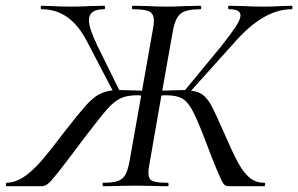

<svg xmlns="http://www.w3.org/2000/svg" viewBox="-48 -645 1033 665"><path d="M427 -315Q391 -315 368.5 -304Q346 -293 321.5 -265Q297 -237 243 -166Q178 -79 152.5 -47Q127 -15 117 -7.5Q107 0 96 0H-25Q-28 0 -27.5 -6Q-27 -12 -25 -12Q6 -13 35 -32.5Q64 -52 94.5 -87Q125 -122 178 -192Q223 -250 247.5 -277.5Q272 -305 293 -317Q314 -329 342 -332L253 -502Q196 -613 97 -613Q93 -613 93 -619Q93 -625 97 -625L131 -624Q165 -622 196 -622Q226 -622 266 -624L312 -625Q316 -625 316 -619Q316 -613 312 -613Q260 -613 260 -575Q260 -547 290 -485L365 -333H376Q388 -333 444 -331L482 -546Q485 -561 485 -573Q485 -597 469.5 -605Q454 -613 413 -613Q409 -613 409 -619Q409 -625 413 -625L463 -624Q503 -622 525 -622Q555 -622 599 -624L645 -625Q649 -625 649 -619Q649 -613 645 -613Q597 -613 578 -598Q559 -583 551 -539L514 -331L578 -333H593L720 -487Q753 -529 769 -553.5Q785 -578 785 -592Q785 -613 745 -613Q742 -613 742 -619Q742 -625 745 -625L794 -624Q834 -622 862 -622Q894 -622 928 -624L962 -625Q965 -625 965 -619Q965 -613 962 -613Q865 -613 765 -499L614 -331Q641 -328 657 -314.5Q673 -301 686 -276Q699 -251 728 -185Q757 -118 775.5 -83.5Q794 -49 815.5 -30.5Q837 -12 867 -12Q871 -12 870.5 -6Q870 0 867 0H744Q733 0 726.5 -8Q720 -16 702.5 -58Q685 -100 658 -172Q632 -239 616 -267Q600 -295 581 -305Q562 -315 526 -315Q517 -315 511 -314L470 -79Q466 -60 466 -46Q466 -25 479.5 -18.5Q493 -12 532 -12Q536 -12 536 -6Q536 0 532 0Q502 0 485 -1L419 -2L355 -1Q339 0 310 0Q307 0 307 -6Q307 -12 310 -12Q343 -12 360 -18Q377 -24 385.5 -38.5Q394 -53 400 -83L441 -314Q436 -315 427 -315Z"/></svg>

Font: CormorantInfant-MediumItalic
Style: Italic
Weight: 500
Italic angle: -10°
Designer: Christian Thalmann (Catharsis Fonts)
Foundry: Catharsis Fonts
Version: Version 3.303